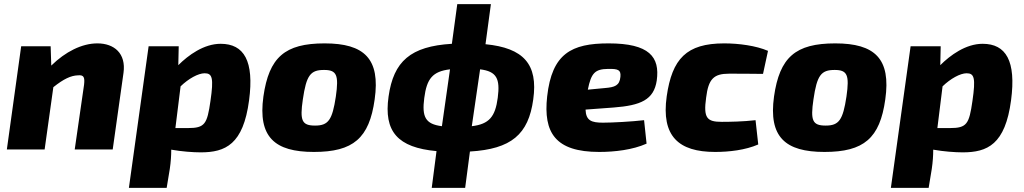

<svg xmlns="http://www.w3.org/2000/svg" viewBox="-20 -720 4933 925"><path d="M449 -511C375 -511 295 -471 227 -404L224 -497H82L13 0H195L237 -300C287 -340 322 -356 355 -357C384 -360 389 -348 385 -312L340 0H523L575 -369C588 -463 530 -511 449 -511Z M1043 -509C962 -509 887 -454 839 -406L841 -497H696L601 185H783L798 94C803 60 805 30 805 1C855 10 910 14 947 14C1066 14 1152 -24 1180 -237C1205 -426 1156 -509 1043 -509ZM994 -234C978 -122 967 -103 885 -103H825L850 -304C888 -341 935 -367 966 -367C1003 -367 1010 -344 994 -234Z M1544 -511C1352 -511 1276 -444 1249 -255C1222 -60 1303 12 1492 12C1682 12 1759 -54 1785 -241C1813 -437 1735 -511 1544 -511ZM1541 -383C1602 -383 1613 -359 1598 -255C1581 -142 1562 -115 1498 -115C1434 -115 1424 -139 1439 -241C1456 -358 1476 -383 1541 -383Z M2319 -507 2345 -700H2183L2157 -509C1958 -497 1876 -425 1852 -255C1828 -86 1896 -9 2083 8L2060 185H2221L2244 10C2443 -2 2526 -72 2549 -241C2573 -411 2502 -489 2319 -507ZM2024 -248C2036 -341 2064 -376 2148 -386L2109 -112C2029 -122 2012 -157 2024 -248ZM2378 -249C2366 -158 2337 -122 2253 -112L2293 -386C2373 -376 2390 -341 2378 -249Z M2912 -511C2733 -511 2639 -462 2616 -255C2597 -81 2655 12 2867 12C2941 12 3028 2 3095 -28L3083 -141C3023 -134 2929 -129 2885 -129C2829 -129 2803 -139 2801 -192L2936 -202C3067 -212 3130 -239 3144 -332C3160 -446 3108 -511 2912 -511ZM2969 -350C2965 -307 2941 -300 2896 -296L2812 -288C2828 -369 2847 -387 2909 -388C2959 -389 2972 -383 2969 -350Z M3469 -511C3287 -511 3218 -437 3192 -256C3165 -64 3249 12 3425 12C3493 12 3571 3 3633 -24L3620 -141C3560 -134 3495 -133 3457 -133C3386 -133 3368 -151 3382 -250C3393 -340 3419 -365 3492 -365C3531 -365 3588 -365 3656 -364L3680 -475C3622 -500 3539 -511 3469 -511Z M4004 -511C3812 -511 3736 -444 3709 -255C3682 -60 3763 12 3952 12C4142 12 4219 -54 4245 -241C4273 -437 4195 -511 4004 -511ZM4001 -383C4062 -383 4073 -359 4058 -255C4041 -142 4022 -115 3958 -115C3894 -115 3884 -139 3899 -241C3916 -358 3936 -383 4001 -383Z M4714 -509C4633 -509 4558 -454 4510 -406L4512 -497H4367L4272 185H4454L4469 94C4474 60 4476 30 4476 1C4526 10 4581 14 4618 14C4737 14 4823 -24 4851 -237C4876 -426 4827 -509 4714 -509ZM4665 -234C4649 -122 4638 -103 4556 -103H4496L4521 -304C4559 -341 4606 -367 4637 -367C4674 -367 4681 -344 4665 -234Z"/></svg>

Font: Exo 2 Extra Bold
Style: Italic
Weight: 800
Italic angle: -8°
Designer: Natanael Gama
Version: Version 1.001;PS 001.001;hotconv 1.0.88;makeotf.lib2.5.64775